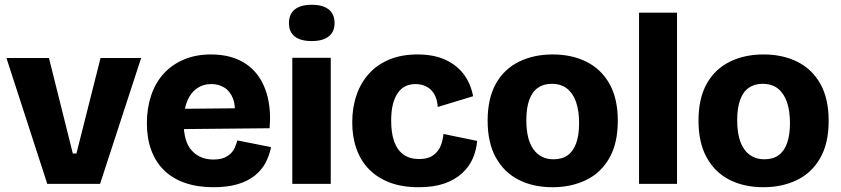

<svg xmlns="http://www.w3.org/2000/svg" viewBox="-20 -770 3520 804"><path d="M178 0 7 -527H185L285 -127H300L401 -527H571L399 0Z M874 14Q807 14 755 -4Q703 -22 667.5 -56.5Q632 -91 613.5 -141Q595 -191 595 -254Q595 -316 612.5 -369Q630 -422 664.5 -460.5Q699 -499 749.5 -520.5Q800 -542 863 -542Q927 -542 975.5 -521Q1024 -500 1055.5 -460Q1087 -420 1101 -362.5Q1115 -305 1109 -233L700 -229V-314L1014 -317L961 -276Q968 -326 955.5 -357.5Q943 -389 919 -403.5Q895 -418 865 -418Q830 -418 803.5 -399Q777 -380 763 -344.5Q749 -309 749 -258Q749 -176 783.5 -139Q818 -102 873 -102Q900 -102 917.5 -109Q935 -116 946.5 -127.5Q958 -139 964 -153.5Q970 -168 974 -182L1115 -154Q1108 -118 1091.5 -87.5Q1075 -57 1046 -34Q1017 -11 974.5 1.5Q932 14 874 14Z M1204 0V-528H1365V0ZM1285 -598Q1239 -598 1214.5 -617Q1190 -636 1190 -673Q1190 -711 1214.5 -730.5Q1239 -750 1285 -750Q1332 -750 1356.5 -730.5Q1381 -711 1381 -673Q1381 -637 1356.5 -617.5Q1332 -598 1285 -598Z M1733 14Q1664 14 1612.5 -5.5Q1561 -25 1526 -60.5Q1491 -96 1473 -146Q1455 -196 1455 -257Q1455 -320 1473 -372Q1491 -424 1525.5 -462Q1560 -500 1611 -521Q1662 -542 1728 -542Q1797 -542 1845.5 -519.5Q1894 -497 1923 -457.5Q1952 -418 1961 -367L1813 -322Q1811 -355 1798 -376.5Q1785 -398 1764.5 -408Q1744 -418 1720 -418Q1695 -418 1676 -408Q1657 -398 1644 -378Q1631 -358 1624.5 -330Q1618 -302 1618 -264Q1618 -212 1631 -176.5Q1644 -141 1670 -122.5Q1696 -104 1735 -104Q1773 -104 1795 -120.5Q1817 -137 1826 -161Q1835 -185 1837 -209L1978 -180Q1975 -142 1960 -107Q1945 -72 1915 -44.5Q1885 -17 1840.5 -1.5Q1796 14 1733 14Z M2294 14Q2213 14 2152 -17Q2091 -48 2056.5 -110Q2022 -172 2022 -265Q2022 -358 2056.5 -419.5Q2091 -481 2153 -511.5Q2215 -542 2294 -542Q2375 -542 2436.5 -511Q2498 -480 2532.5 -418.5Q2567 -357 2567 -264Q2567 -169 2531 -107Q2495 -45 2433 -15.5Q2371 14 2294 14ZM2298 -103Q2334 -103 2357.5 -120Q2381 -137 2393 -171Q2405 -205 2405 -254Q2405 -307 2392 -343.5Q2379 -380 2354 -399.5Q2329 -419 2290 -419Q2256 -419 2232 -402Q2208 -385 2196 -351Q2184 -317 2184 -267Q2184 -186 2214 -144.5Q2244 -103 2298 -103Z M2656 0V-717H2815V0Z M3177 14Q3096 14 3035 -17Q2974 -48 2939.5 -110Q2905 -172 2905 -265Q2905 -358 2939.5 -419.5Q2974 -481 3036 -511.5Q3098 -542 3177 -542Q3258 -542 3319.5 -511Q3381 -480 3415.5 -418.5Q3450 -357 3450 -264Q3450 -169 3414 -107Q3378 -45 3316 -15.5Q3254 14 3177 14ZM3181 -103Q3217 -103 3240.5 -120Q3264 -137 3276 -171Q3288 -205 3288 -254Q3288 -307 3275 -343.5Q3262 -380 3237 -399.5Q3212 -419 3173 -419Q3139 -419 3115 -402Q3091 -385 3079 -351Q3067 -317 3067 -267Q3067 -186 3097 -144.5Q3127 -103 3181 -103Z"/></svg>

Font: Bricolage Grotesque 24pt ExtraBold
Style: Regular
Weight: 800
Designer: Mathieu Triay
Foundry: Atelier Triay
Version: Version 1.001;gftools[0.9.33.dev8+g029e19f]